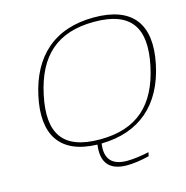

<svg xmlns="http://www.w3.org/2000/svg" viewBox="-120 -792 1032 1067"><g transform="rotate(-15 396.0 -258.0)"><path d="M509 -655C722 -655 793 -547 748 -335C703 -123 586 -15 373 -15C159 -15 89 -123 134 -335C179 -547 295 -655 509 -655ZM104 -338C58 -126 135 3 351 9C337 108 378 163 481 163C515 163 561 157 609 145L614 123C574 132 525 139 488 139C403 139 362 98 375 9C593 6 734 -116 780 -338C826 -560 736 -679 514 -679C284 -679 150 -551 104 -338Z"/></g></svg>

Font: LT Wave Thin
Style: Italic
Weight: 100
Designer: Daniel Lyons
Version: Version 2.5 (Glyphs App)